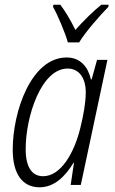

<svg xmlns="http://www.w3.org/2000/svg" viewBox="-20 -785 488 815"><path d="M268 -605H316C342 -649 405 -720 440 -756L441 -765H410C373 -735 334 -696 300 -658C280 -699 256 -739 236 -765H207L205 -756C225 -721 257 -645 268 -605ZM148 10C210 10 256 -35 292 -94H294L280 0H323L436 -531H392L369 -448H366C354 -500 322 -541 263 -541C112 -541 34 -311 34 -150C34 -47 75 10 148 10ZM163 -37C116 -37 89 -75 89 -152C89 -291 155 -494 267 -494C315 -494 344 -455 344 -393C344 -350 335 -299 321 -242C295 -135 238 -37 163 -37Z"/></svg>

Font: Noto Sans Condensed Light
Style: Italic
Weight: 300
Width: 3
Italic angle: -12°
Designer: Monotype Design Team
Foundry: Monotype Imaging Inc.
Version: Version 2.013